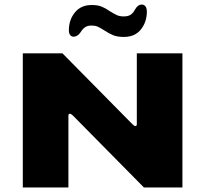

<svg xmlns="http://www.w3.org/2000/svg" viewBox="-20 -822 900 842"><path d="M254 -588 560 -278Q569 -269 574 -269Q580 -269 580 -278V-588H780V0H611L300 -315Q292 -323 286 -323Q280 -323 280 -315V0H80V-588ZM437 -689Q420 -700 408.5 -705Q397 -710 382 -710Q364 -710 353 -702.5Q342 -695 333 -680Q327 -671 319 -666Q311 -661 303 -661Q294 -661 288 -668Q282 -675 282 -689Q282 -735 308.5 -767.5Q335 -800 382 -800Q409 -800 426 -793Q443 -786 463 -772Q481 -761 493 -755.5Q505 -750 523 -750Q542 -750 553 -757.5Q564 -765 572 -780Q584 -802 602 -802Q612 -802 618 -794Q624 -786 624 -771Q624 -726 598 -693Q572 -660 523 -660Q495 -660 476.5 -667.5Q458 -675 437 -689Z"/></svg>

Font: Dashboard
Style: Regular
Weight: 400
Designer: jaiki
Version: Version 1.000